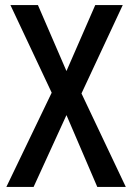

<svg xmlns="http://www.w3.org/2000/svg" viewBox="-20 -734 518 754"><path d="M474 0H362L241 -282L112 0H5L183 -370L21 -714H129L241 -455L354 -714H462L300 -367Z"/></svg>

Font: Noto Sans Lao UI Cond Med
Style: Regular
Weight: 500
Width: 3
Designer: Monotype Design Team
Foundry: Monotype Imaging Inc.
Version: Version 2.000; ttfautohint (v1.8.4.7-5d5b)